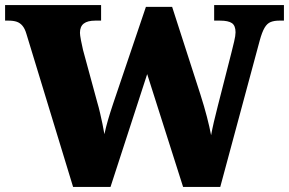

<svg xmlns="http://www.w3.org/2000/svg" viewBox="-26 -734 1135 754"><path d="M78 -600Q72 -621 62.5 -632.5Q53 -644 40 -648.5Q27 -653 7 -653H-6V-714H371V-653H348Q318 -653 303 -641.5Q288 -630 288 -605Q288 -597 292 -575.5Q296 -554 300 -538L356 -332Q362 -312 367 -290Q372 -268 376.5 -247Q381 -226 384 -207Q390 -235 398 -262.5Q406 -290 418 -326L547 -707H650L761 -363Q776 -316 786.5 -275.5Q797 -235 803 -203Q807 -225 814 -255.5Q821 -286 829.5 -318.5Q838 -351 845 -379L883 -528Q888 -548 893.5 -571Q899 -594 899 -607Q899 -633 885 -643Q871 -653 838 -653H815V-714H1089V-653H1070Q1051 -653 1037 -647.5Q1023 -642 1013 -625Q1003 -608 994 -575L839 0H693L552 -443L408 0H261Z"/></svg>

Font: Noto Serif Kannada Black
Style: Regular
Weight: 900
Version: Version 2.003